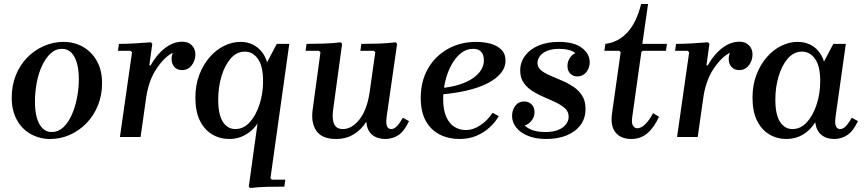

<svg xmlns="http://www.w3.org/2000/svg" viewBox="-20 -690 4360 967"><path d="M300 -479Q353 -479 397 -454.5Q441 -430 467.5 -383.5Q494 -337 494 -271Q494 -210 473 -158.5Q452 -107 415.5 -69.5Q379 -32 332 -11Q285 10 232 10Q180 10 135.5 -14.5Q91 -39 65 -86Q39 -133 39 -198Q39 -259 59.5 -310.5Q80 -362 116.5 -399.5Q153 -437 200.5 -458Q248 -479 300 -479ZM240 -25Q273 -25 298 -48Q323 -71 340.5 -109.5Q358 -148 367.5 -195.5Q377 -243 377 -292Q377 -338 367.5 -372Q358 -406 339 -425Q320 -444 293 -444Q260 -444 235 -421Q210 -398 192 -359.5Q174 -321 165 -273.5Q156 -226 156 -178Q156 -131 165.5 -97Q175 -63 194 -44Q213 -25 240 -25Z M584 0 645 -427 637 -434H574L579 -469Q618 -469 659 -471.5Q700 -474 740 -477L747 -469L732 -361H739Q756 -392 780.5 -419.5Q805 -447 835 -463.5Q865 -480 898 -480Q928 -480 946 -462Q964 -444 964 -416Q964 -385 945.5 -361Q927 -337 897 -337Q872 -337 858 -353Q844 -369 844 -394Q844 -409 850 -424Q808 -403 769 -345Q730 -287 717 -204L688 0Z M964 -198Q964 -261 983.5 -312.5Q1003 -364 1035.5 -401.5Q1068 -439 1108.5 -459Q1149 -479 1191 -479Q1225 -479 1252 -466Q1279 -453 1298 -429.5Q1317 -406 1325 -376L1374 -469H1437L1342 208L1350 215H1417L1412 250Q1370 250 1325 251Q1280 252 1240 257L1233 250L1277 -68Q1254 -33 1217 -11.5Q1180 10 1135 10Q1087 10 1048 -13.5Q1009 -37 986.5 -83Q964 -129 964 -198ZM1079 -188Q1079 -113 1102.5 -76.5Q1126 -40 1165 -40Q1207 -40 1238 -74.5Q1269 -109 1287 -164Q1305 -219 1305 -281Q1305 -357 1279 -393.5Q1253 -430 1213 -430Q1172 -430 1142 -395.5Q1112 -361 1095.5 -306Q1079 -251 1079 -188Z M2009 -97 2040 -80Q2016 -29 1986.5 -9.5Q1957 10 1920 10Q1880 10 1854 -11.5Q1828 -33 1825 -77Q1800 -37 1761.5 -13.5Q1723 10 1672 10Q1602 10 1573.5 -31Q1545 -72 1555 -140L1594 -427L1586 -434H1519L1524 -469Q1566 -469 1611 -470.5Q1656 -472 1696 -477L1703 -469L1658 -139Q1654 -110 1657 -87Q1660 -64 1672 -52Q1684 -40 1707 -40Q1752 -40 1790.5 -88.5Q1829 -137 1842 -228L1870 -427L1863 -434H1795L1800 -469Q1843 -469 1888 -470.5Q1933 -472 1973 -477L1980 -469L1927 -100Q1923 -67 1929.5 -53.5Q1936 -40 1950 -40Q1966 -40 1980.5 -56Q1995 -72 2009 -97Z M2294 10Q2239 10 2194.5 -12.5Q2150 -35 2124.5 -81Q2099 -127 2099 -197Q2099 -281 2135.5 -344.5Q2172 -408 2235.5 -443.5Q2299 -479 2378 -479Q2415 -479 2448.5 -470.5Q2482 -462 2504 -441Q2526 -420 2526 -385Q2526 -350 2502 -321Q2478 -292 2434.5 -270Q2391 -248 2331 -234Q2271 -220 2198 -214V-246Q2254 -251 2295 -264.5Q2336 -278 2363 -297Q2390 -316 2403.5 -338.5Q2417 -361 2417 -385Q2417 -415 2403 -429.5Q2389 -444 2363 -444Q2328 -444 2300.5 -421.5Q2273 -399 2253 -362Q2233 -325 2222.5 -280.5Q2212 -236 2212 -191Q2212 -136 2227.5 -101.5Q2243 -67 2269 -51Q2295 -35 2326 -35Q2364 -35 2400.5 -60Q2437 -85 2461 -122L2492 -105Q2474 -74 2445.5 -48Q2417 -22 2379.5 -6Q2342 10 2294 10Z M2732 10Q2677 10 2638.5 -6Q2600 -22 2579.5 -48.5Q2559 -75 2559 -106Q2559 -136 2575.5 -157.5Q2592 -179 2620 -179Q2641 -179 2656.5 -165Q2672 -151 2672 -125Q2672 -98 2653 -77.5Q2634 -57 2611 -57Q2594 -57 2584.5 -67.5Q2575 -78 2575 -93H2605Q2605 -67 2638 -46Q2671 -25 2727 -25Q2766 -25 2792 -36Q2818 -47 2831 -64.5Q2844 -82 2844 -102Q2844 -127 2826.5 -143.5Q2809 -160 2781 -173.5Q2753 -187 2722 -200Q2691 -213 2663.5 -230Q2636 -247 2618 -272Q2600 -297 2600 -335Q2600 -377 2625 -410Q2650 -443 2693.5 -461Q2737 -479 2794 -479Q2871 -479 2910.5 -449Q2950 -419 2950 -377Q2950 -347 2932.5 -326Q2915 -305 2888 -305Q2866 -305 2852 -319.5Q2838 -334 2838 -358Q2838 -383 2854 -404Q2870 -425 2895 -425Q2913 -425 2920.5 -413.5Q2928 -402 2928 -384H2900Q2900 -407 2873.5 -425.5Q2847 -444 2797 -444Q2759 -444 2734.5 -433.5Q2710 -423 2698.5 -406.5Q2687 -390 2687 -374Q2687 -351 2704.5 -336.5Q2722 -322 2749.5 -310Q2777 -298 2808 -285Q2839 -272 2866.5 -254Q2894 -236 2911.5 -209Q2929 -182 2929 -142Q2929 -94 2903.5 -60Q2878 -26 2833.5 -8Q2789 10 2732 10Z M3160 10Q3107 10 3080.5 -22.5Q3054 -55 3062 -116L3106 -427L3099 -434H3024L3029 -469Q3094 -477 3140 -527Q3186 -577 3209 -670H3244L3215 -469H3339L3334 -434H3217L3210 -427L3164 -99Q3160 -70 3168 -57Q3176 -44 3190 -44Q3209 -44 3230 -64.5Q3251 -85 3269 -120L3299 -102Q3274 -47 3240 -18.5Q3206 10 3160 10Z M3390 0 3451 -427 3443 -434H3380L3385 -469Q3424 -469 3465 -471.5Q3506 -474 3546 -477L3553 -469L3538 -361H3545Q3562 -392 3586.5 -419.5Q3611 -447 3641 -463.5Q3671 -480 3704 -480Q3734 -480 3752 -462Q3770 -444 3770 -416Q3770 -385 3751.5 -361Q3733 -337 3703 -337Q3678 -337 3664 -353Q3650 -369 3650 -394Q3650 -409 3656 -424Q3614 -403 3575 -345Q3536 -287 3523 -204L3494 0Z M3770 -198Q3770 -261 3789.5 -312.5Q3809 -364 3841.5 -401.5Q3874 -439 3914.5 -459Q3955 -479 3997 -479Q4030 -479 4056.5 -467Q4083 -455 4102 -432.5Q4121 -410 4130 -380L4177 -469H4240L4188 -100Q4184 -67 4190.5 -53.5Q4197 -40 4211 -40Q4227 -40 4241.5 -56Q4256 -72 4270 -97L4301 -80Q4277 -29 4247 -9.5Q4217 10 4181 10Q4142 10 4116.5 -11Q4091 -32 4086 -74Q4060 -33 4023 -11.5Q3986 10 3941 10Q3893 10 3854 -13.5Q3815 -37 3792.5 -83Q3770 -129 3770 -198ZM3885 -188Q3885 -113 3908.5 -76.5Q3932 -40 3971 -40Q4013 -40 4044 -74.5Q4075 -109 4093 -164Q4111 -219 4111 -281Q4111 -357 4085 -393.5Q4059 -430 4019 -430Q3978 -430 3948 -395.5Q3918 -361 3901.5 -306Q3885 -251 3885 -188Z"/></svg>

Font: Brygada 1918 SemiBold
Style: Italic
Weight: 600
Italic angle: -8°
Designer: Mateusz Machalski | Borys Kosmynka | Przemek Hoffer
Foundry: NIEPODLEGLA 2018
Version: Version 3.006